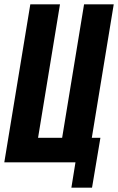

<svg xmlns="http://www.w3.org/2000/svg" viewBox="-20 -755 549 893"><path d="M312 118 331 0H0L121 -735H259L157 -114H269L371 -735H509L407 -114H447L408 118Z"/></svg>

Font: Iosevka Curly Heavy Oblique
Style: Regular
Weight: 900
Italic angle: -9°
Monospace: yes
Designer: Belleve Invis
Foundry: Belleve Invis
Version: Version 11.1.0; ttfautohint (v1.8.3)